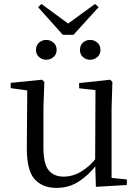

<svg xmlns="http://www.w3.org/2000/svg" viewBox="-20 -919 693 954"><path d="M209.5 -622.1Q189.6 -622.1 174.2 -635.5Q158.8 -648.8 158.8 -670.8Q158.8 -693.9 174.2 -707.3Q189.6 -720.7 209.5 -720.7Q229.8 -720.7 245.6 -707.3Q261.4 -693.9 261.4 -670.8Q261.4 -648.8 245.6 -635.5Q229.8 -622.1 209.5 -622.1ZM427.8 -622.1Q407.2 -622.1 392.2 -635.5Q377.3 -648.8 377.3 -670.8Q377.3 -693.9 392.2 -707.3Q407.2 -720.7 427.8 -720.7Q448.1 -720.7 463.6 -707.3Q479.1 -693.9 479.1 -670.8Q479.1 -648.8 463.6 -635.5Q448.1 -622.1 427.8 -622.1ZM185.9 -899.1 345.7 -782.2H291.4L452.2 -899.3L470 -883.4L345.1 -746H292.2L169.3 -883.2ZM260.9 14.6Q189.8 14.6 151.1 -29.8Q112.3 -74.2 113.3 -185.8L115.5 -483.7L137.7 -466.6L33.1 -481V-507.3L189.5 -523L200.2 -511.5L195.8 -380.4V-185.1Q195.8 -105.3 221.6 -73.3Q247.4 -41.4 296.3 -41.4Q342.8 -41.4 386.1 -68.1Q429.4 -94.9 464.9 -141.8L488.1 -103H461.7Q423.1 -51 373.2 -18.2Q323.3 14.6 260.9 14.6ZM456.4 9.3 452.8 -114.1V-115.5L454.4 -471.2L373.2 -480.3V-506.2L528.2 -523L538.4 -511.5L534.4 -380.4V-35L610.3 -27.4V0.2Z"/></svg>

Font: Source Han Serif JP VF
Style: Regular
Weight: 250
Designer: Ryoko NISHIZUKA 西塚涼子 (kana & ideographs); Frank Grießhammer (Latin, Greek & Cyrillic); Wenlong ZHANG 张文龙 (bopomofo); San
Foundry: Adobe
Version: Version 2.001;hotconv 1.1.0;makeotfexe 2.6.0